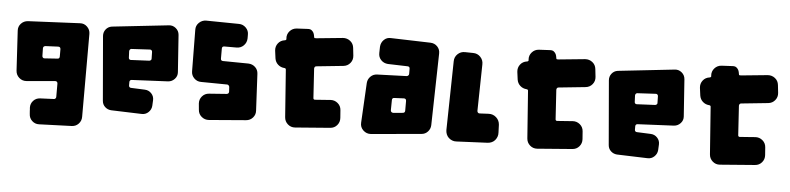

<svg xmlns="http://www.w3.org/2000/svg" viewBox="-47 -937 5456 1326"><g transform="rotate(5 2681.0 -274.0)"><path d="M336 -48Q342 -48 346.5 -52.5Q351 -57 351 -64V-156Q351 -164 346 -168.5Q341 -173 334 -172L136 -155Q107 -153 85.5 -172Q64 -191 62 -220L46 -496Q44 -525 63 -545.5Q82 -566 111 -568L470 -585Q499 -587 520 -566.5Q541 -546 541 -517V58Q541 86 522 106Q503 126 475 127L249 135Q221 136 200.5 117Q180 98 179 69Q178 58 177.5 50Q177 42 177 37Q176 31 176 27Q175 -2 194 -22.5Q213 -43 242 -44ZM351 -394Q351 -411 334 -411L246 -407Q230 -405 230 -390L231 -338Q231 -330 236 -325.5Q241 -321 248 -322L336 -328Q351 -328 351 -344Z M970 -369Q976 -370 980.5 -374.5Q985 -379 984 -385L983 -431Q983 -438 978 -442.5Q973 -447 966 -446L838 -439Q832 -438 828.5 -433Q825 -428 825 -422L827 -377Q827 -371 831.5 -366.5Q836 -362 843 -363ZM736 -5Q711 -7 693.5 -23.5Q676 -40 674 -65L636 -511Q634 -537 649.5 -557Q665 -577 691 -581L1081 -624Q1109 -628 1131 -610Q1153 -592 1155 -564L1173 -307Q1175 -280 1156.5 -260Q1138 -240 1111 -238L860 -226Q853 -226 849 -221.5Q845 -217 845 -211V-186Q845 -180 849 -175.5Q853 -171 860 -171L956 -167Q983 -166 1001.5 -146.5Q1020 -127 1019 -100L1017 -60Q1015 -34 995.5 -15.5Q976 3 949 2Z M1477 -512Q1461 -512 1461 -496V-427Q1461 -411 1477 -411L1653 -409Q1681 -408 1700.5 -389.5Q1720 -371 1721 -343L1734 -90Q1736 -62 1717.5 -41Q1699 -20 1671 -18L1415 3Q1386 5 1364 -13.5Q1342 -32 1340 -61L1336 -104Q1334 -133 1352.5 -154.5Q1371 -176 1400 -178L1522 -187Q1537 -189 1537 -204L1535 -237Q1534 -243 1529.5 -247.5Q1525 -252 1519 -252L1338 -254Q1310 -254 1290 -274Q1270 -294 1270 -322L1267 -609Q1266 -638 1287 -658.5Q1308 -679 1337 -679L1564 -676Q1592 -676 1612.5 -655.5Q1633 -635 1632 -606V-581Q1631 -552 1611 -532Q1591 -512 1562 -512Z M1902 -400Q1877 -402 1858.5 -418.5Q1840 -435 1836 -461L1829 -514Q1826 -543 1843 -565Q1860 -587 1889 -591H1890Q1900 -593 1900 -602L1899 -605Q1897 -634 1916 -655.5Q1935 -677 1964 -679L2041 -683Q2058 -684 2067.5 -676.5Q2077 -669 2082 -659Q2087 -648 2089 -632Q2089 -625 2094 -624Q2099 -623 2106 -624L2288 -642Q2317 -644 2339 -626.5Q2361 -609 2364 -580L2370 -526Q2373 -497 2355 -475Q2337 -453 2308 -450L2123 -431Q2116 -431 2112 -426Q2108 -421 2108 -414L2121 -209Q2123 -200 2132 -200L2214 -206L2239 -208Q2268 -210 2290 -191.5Q2312 -173 2314 -144L2318 -90Q2320 -61 2301.5 -39.5Q2283 -18 2254 -16L2012 3Q1983 5 1961.5 -14Q1940 -33 1938 -62L1914 -390Q1914 -395 1910.5 -397.5Q1907 -400 1902 -400Z M2893 -662Q2922 -661 2941 -641Q2960 -621 2959 -592L2948 -95Q2947 -69 2929.5 -50Q2912 -31 2886 -29L2538 2Q2507 4 2484.5 -17.5Q2462 -39 2464 -70L2479 -347Q2481 -373 2499.5 -391.5Q2518 -410 2545 -411L2750 -418Q2756 -419 2760.5 -423.5Q2765 -428 2765 -434V-470Q2765 -486 2749 -486L2613 -490Q2584 -492 2565 -512Q2546 -532 2547 -561L2548 -604Q2550 -633 2570 -652.5Q2590 -672 2619 -670ZM2678 -260Q2662 -260 2662 -244L2661 -174Q2661 -166 2666 -161.5Q2671 -157 2679 -157L2746 -163Q2760 -165 2760 -179V-246Q2760 -263 2744 -263Z M3130 2Q3115 3 3101 -2.5Q3087 -8 3076.5 -18Q3066 -28 3060.5 -42Q3055 -56 3055 -71L3064 -548Q3064 -578 3085.5 -598.5Q3107 -619 3137 -618L3193 -617Q3223 -617 3243.5 -595.5Q3264 -574 3263 -544L3257 -222Q3257 -214 3262 -209Q3267 -204 3275 -205L3337 -208Q3367 -209 3389 -189Q3411 -169 3413 -139L3415 -84Q3416 -69 3411 -55.5Q3406 -42 3397 -31.5Q3388 -21 3375 -15Q3362 -9 3347 -8Z M3581 -400Q3556 -402 3537.5 -418.5Q3519 -435 3515 -461L3508 -514Q3505 -543 3522 -565Q3539 -587 3568 -591H3569Q3579 -593 3579 -602L3578 -605Q3576 -634 3595 -655.5Q3614 -677 3643 -679L3720 -683Q3737 -684 3746.5 -676.5Q3756 -669 3761 -659Q3766 -648 3768 -632Q3768 -625 3773 -624Q3778 -623 3785 -624L3967 -642Q3996 -644 4018 -626.5Q4040 -609 4043 -580L4049 -526Q4052 -497 4034 -475Q4016 -453 3987 -450L3802 -431Q3795 -431 3791 -426Q3787 -421 3787 -414L3800 -209Q3802 -200 3811 -200L3893 -206L3918 -208Q3947 -210 3969 -191.5Q3991 -173 3993 -144L3997 -90Q3999 -61 3980.5 -39.5Q3962 -18 3933 -16L3691 3Q3662 5 3640.5 -14Q3619 -33 3617 -62L3593 -390Q3593 -395 3589.5 -397.5Q3586 -400 3581 -400Z M4477 -369Q4483 -370 4487.5 -374.5Q4492 -379 4491 -385L4490 -431Q4490 -438 4485 -442.5Q4480 -447 4473 -446L4345 -439Q4339 -438 4335.5 -433Q4332 -428 4332 -422L4334 -377Q4334 -371 4338.5 -366.5Q4343 -362 4350 -363ZM4243 -5Q4218 -7 4200.5 -23.5Q4183 -40 4181 -65L4143 -511Q4141 -537 4156.5 -557Q4172 -577 4198 -581L4588 -624Q4616 -628 4638 -610Q4660 -592 4662 -564L4680 -307Q4682 -280 4663.5 -260Q4645 -240 4618 -238L4367 -226Q4360 -226 4356 -221.5Q4352 -217 4352 -211V-186Q4352 -180 4356 -175.5Q4360 -171 4367 -171L4463 -167Q4490 -166 4508.5 -146.5Q4527 -127 4526 -100L4524 -60Q4522 -34 4502.5 -15.5Q4483 3 4456 2Z M4847 -400Q4822 -402 4803.5 -418.5Q4785 -435 4781 -461L4774 -514Q4771 -543 4788 -565Q4805 -587 4834 -591H4835Q4845 -593 4845 -602L4844 -605Q4842 -634 4861 -655.5Q4880 -677 4909 -679L4986 -683Q5003 -684 5012.5 -676.5Q5022 -669 5027 -659Q5032 -648 5034 -632Q5034 -625 5039 -624Q5044 -623 5051 -624L5233 -642Q5262 -644 5284 -626.5Q5306 -609 5309 -580L5315 -526Q5318 -497 5300 -475Q5282 -453 5253 -450L5068 -431Q5061 -431 5057 -426Q5053 -421 5053 -414L5066 -209Q5068 -200 5077 -200L5159 -206L5184 -208Q5213 -210 5235 -191.5Q5257 -173 5259 -144L5263 -90Q5265 -61 5246.5 -39.5Q5228 -18 5199 -16L4957 3Q4928 5 4906.5 -14Q4885 -33 4883 -62L4859 -390Q4859 -395 4855.5 -397.5Q4852 -400 4847 -400Z"/></g></svg>

Font: d puntillas B to tiptoe
Style: Regular
Weight: 400
Designer: deFharo
Foundry: deFharo.com
Version: Version 1.001 2012